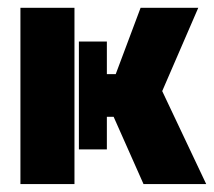

<svg xmlns="http://www.w3.org/2000/svg" viewBox="-20 -466 542 486"><path d="M250.5 -170.4H267.6L343.3 0H502L390.6 -235.4L481.9 -446.3H335.9L272.9 -278.3H210V-170.4H250.5V-208.5L267.6 -170.4H362.8L390.6 -235.4L368.2 -283.2L248 -213.9L250.5 -208.5V-360.8H179.7V-87.9H250.5ZM168.5 -446.3H31.7V0H168.5Z"/></svg>

Font: Roboto Flex Super Cond Bold
Style: Regular
Weight: 700
Width: 3
Designer: Berlow after Robertson
Foundry: Google
Version: Version 3.000